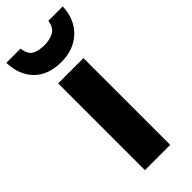

<svg xmlns="http://www.w3.org/2000/svg" viewBox="-284 -819 859 859"><g transform="rotate(-45 145.5 -389.0)"><path d="M226 0H66V-549H226ZM324 -778Q321 -700 272 -653Q223 -606 144 -606Q63 -606 16.5 -651.5Q-30 -697 -33 -778H57Q62 -738 84.5 -725.5Q107 -713 145 -713Q177 -713 202 -726Q227 -739 233 -778Z"/></g></svg>

Font: Noto Sans SemiCondensed ExtraBold
Style: Regular
Weight: 800
Width: 4
Designer: Monotype Design Team
Foundry: Monotype Imaging Inc.
Version: Version 2.013; ttfautohint (v1.8.4.7-5d5b)